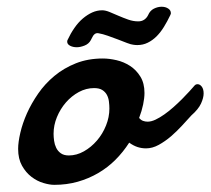

<svg xmlns="http://www.w3.org/2000/svg" viewBox="-20 -525 612 558"><path d="M253.4 -269Q230.5 -269 209.2 -257.6Q188 -246.1 171.6 -227.3Q155.3 -208.5 145.5 -184.8Q135.7 -161.1 135.7 -136.2Q135.7 -127 137.2 -116Q138.7 -105 143.3 -95.5Q147.9 -85.9 156.7 -79.6Q165.5 -73.2 180.2 -73.2Q202.6 -73.2 223.9 -85.2Q245.1 -97.2 261.7 -116.5Q278.3 -135.7 288.1 -160.2Q297.9 -184.6 297.9 -209.5Q297.9 -219.2 296.6 -229.7Q295.4 -240.2 290.8 -249Q286.1 -257.8 277.3 -263.4Q268.6 -269 253.4 -269ZM278.8 -355Q297.4 -355 318.6 -350.1Q339.8 -345.2 357.9 -333.5Q376 -321.8 387.9 -302.5Q399.9 -283.2 399.9 -254.9Q399.9 -240.2 396 -221.4Q392.1 -202.6 384.3 -182.1Q389.2 -176.3 395.5 -173.8Q401.9 -171.4 409.2 -171.4Q419.4 -171.4 431.9 -177.2Q444.3 -183.1 457.5 -192.4Q470.7 -201.7 483.9 -213.4Q497.1 -225.1 508.8 -236.8Q520.5 -248.5 530 -259Q539.6 -269.5 545.9 -276.9Q549.3 -280.3 554.2 -280.3Q561 -280.3 566.4 -273.2Q571.8 -266.1 571.8 -253.4Q571.8 -240.7 564.2 -224.1Q556.6 -207.5 536.1 -189.5Q524.4 -176.8 509.3 -160.2Q494.1 -143.6 477.1 -128.9Q460 -114.3 441.4 -104Q422.9 -93.8 404.3 -93.8Q391.6 -93.8 379.6 -97.7Q367.7 -101.6 355.5 -110.4Q337.9 -83 315.4 -60.5Q293 -38.1 265.4 -22Q237.8 -5.9 205.8 3.2Q173.8 12.2 137.7 12.2Q124 12.2 106 6.8Q87.9 1.5 71.5 -11Q55.2 -23.4 43.9 -43.5Q32.7 -63.5 32.7 -92.3Q32.7 -111.8 39.1 -139.2Q45.4 -166.5 58.3 -195.6Q71.3 -224.6 91.1 -253.2Q110.8 -281.7 138.2 -304.4Q165.5 -327.1 200.7 -341.1Q235.8 -355 278.8 -355ZM475.1 -481.4Q466.3 -462.9 456.5 -447Q446.8 -431.2 435.1 -419.4Q423.3 -407.7 409.4 -400.9Q395.5 -394 378.9 -394Q376 -394 373 -394.3Q370.1 -394.5 367.2 -395Q361.3 -395.5 349.1 -400.1Q336.9 -404.8 322.5 -410.4Q308.1 -416 293.2 -421.1Q278.3 -426.3 267.1 -428.2Q266.1 -428.2 265.1 -428.5Q264.2 -428.7 263.2 -428.7Q258.8 -428.7 255.9 -426.5Q252.9 -424.3 250.7 -421.1Q248.5 -418 247.1 -414.6Q245.6 -411.1 244.1 -408.7Q238.3 -397.5 225.8 -392.6Q213.4 -387.7 203.1 -387.7Q191.9 -387.7 183.6 -392.1Q175.3 -396.5 175.3 -403.8Q175.3 -407.2 176.3 -408.7Q185.1 -427.7 196.3 -443.8Q207.5 -460 220.7 -471.2Q233.9 -482.4 248 -488.8Q262.2 -495.1 276.9 -495.1Q286.6 -495.1 298.8 -490Q311 -484.9 324.7 -479Q338.4 -473.1 352.8 -468Q367.2 -462.9 381.8 -462.9Q392.1 -462.9 399.4 -468Q406.7 -473.1 410.6 -481.4Q416 -494.1 427.2 -499.8Q438.5 -505.4 449.7 -505.4Q460.9 -505.4 468.8 -500.2Q476.6 -495.1 476.6 -486.8V-485.8Q476.6 -484.9 476.1 -484.1Q475.6 -483.4 475.1 -481.4Z"/></svg>

Font: Damion
Style: Regular
Weight: 400
Foundry: vernon adams
Version: Version 1.000